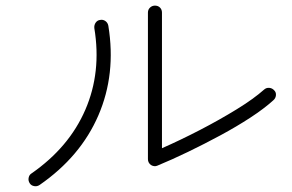

<svg xmlns="http://www.w3.org/2000/svg" viewBox="-20 -707 1040 684"><path d="M541 -117Q530 -112 518 -119Q507 -127 507 -140V-662Q507 -673 514.5 -680Q522 -687 532 -687Q543 -687 550 -680Q557 -673 557 -662V-179Q623 -208 692.5 -244Q762 -280 823 -317.5Q884 -355 921 -388Q929 -395 939.5 -394Q950 -393 957 -385Q964 -378 963 -367.5Q962 -357 954 -350Q921 -320 872 -288Q823 -256 765.5 -225Q708 -194 650 -166Q592 -138 541 -117ZM121 -48Q112 -42 101.5 -44Q91 -46 86 -54Q80 -63 82 -73.5Q84 -84 92 -89Q226 -182 284 -316Q342 -450 316 -607Q315 -618 321 -626.5Q327 -635 337 -636Q347 -638 355.5 -632Q364 -626 366 -615Q394 -443 330.5 -296Q267 -149 121 -48Z"/></svg>

Font: Kurewa Gothic CJK TC Regular
Style: Regular
Weight: 400
Designer: Max Yao
Foundry: Max-Everyday
Version: Version 1.071; ttfautohint (v1.8.3)